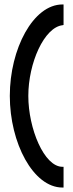

<svg xmlns="http://www.w3.org/2000/svg" viewBox="-20 -715 328 861"><path d="M24 -285C24 -74 129 126 260 126H265V33H260C178 33 107 -138 107 -285C107 -432 178 -593 261 -602L265 -603V-695H260C129 -695 24 -496 24 -285Z"/></svg>

Font: Charger Pro
Style: Bd
Weight: 700
Designer: Jasper
Foundry: Cannot Into Space Fonts
Version: Version 1.09